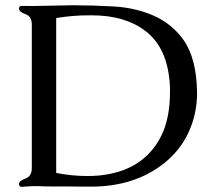

<svg xmlns="http://www.w3.org/2000/svg" viewBox="-20 -710 814 734"><path d="M194.8 -48.8Q256.3 -37.1 312 -37.1Q333 -37.1 353.5 -38.6Q524.4 -53.2 593.8 -185.5Q629.9 -253.9 629.9 -359.4V-375.5Q623.5 -528.3 532.7 -593.8Q456.1 -651.4 330.6 -651.4Q324.2 -651.4 317.9 -651.4Q257.8 -651.4 194.8 -641.1ZM104.5 -687 257.3 -689.9Q332 -689.9 414.6 -685.3Q497.1 -680.7 566.7 -650.4Q636.2 -620.1 680.7 -558.6Q731.9 -486.8 733.4 -355Q733.4 -273.9 700.4 -203.1Q667.5 -132.3 603 -82.5Q493.7 1.5 336.4 3.4H297.4Q269 3.4 244.1 2.9H187Q146.5 2.9 125.5 1.5H113.8Q94.2 1.5 63 4.4Q52.7 4.4 52.7 -7.1Q52.7 -18.6 77.1 -27.3Q101.6 -36.1 101.6 -67.9V-616.2Q101.6 -647.5 77.1 -656Q52.7 -664.6 52.7 -677.2Q52.7 -687.5 63 -687.5Q83.5 -687 104.5 -687Z"/></svg>

Font: Caudex
Style: Regular
Weight: 400
Version: Version 1.04